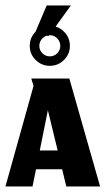

<svg xmlns="http://www.w3.org/2000/svg" viewBox="-26 -675 383 695"><path d="M96.3 -545.3H151L230.7 -655.3H143ZM154.3 -471Q138.7 -471 127.5 -482.2Q116.3 -493.3 116.3 -509Q116.3 -524.3 127.5 -536Q138.7 -547.7 154.3 -547.7Q169.7 -547.7 181 -536Q192.3 -524.3 192.3 -509Q192.3 -493.7 181.3 -482.3Q170.3 -471 154.3 -471ZM103.2 -457.8Q124.7 -436.7 154.3 -436.7Q184 -436.7 205.5 -457.8Q227 -479 227 -509Q227 -539 205.7 -560.3Q184.3 -581.7 154.3 -581.7Q124.3 -581.7 103 -560.3Q81.7 -539 81.7 -509Q81.7 -479 103.2 -457.8ZM214 0H336.3L225 -390.7H87.3L95.3 -363.7L-6.3 0H91.7L104.3 -62.3H199ZM147.3 -276 182.7 -130.3H118Z"/></svg>

Font: Jomhuria
Style: Regular
Weight: 400
Designer: Arabic design by Kourosh Beigpour, Latin design by Eben Sorkin, engineering by Lasse Fister and Khaled Hosney
Version: Version 1.0000